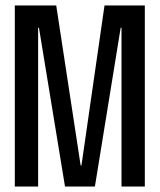

<svg xmlns="http://www.w3.org/2000/svg" viewBox="-20 -680 582 700"><path d="M34 0V-660H185L274 -77H277L361 -660H508V0H423V-579H420L326 0H217L122 -579H119V0Z"/></svg>

Font: Bricolage Grotesque 48pt Condensed
Style: Regular
Weight: 400
Width: 3
Designer: Mathieu Triay
Foundry: Atelier Triay
Version: Version 1.000; ttfautohint (v1.8.4.7-5d5b);gftools[0.9.32]